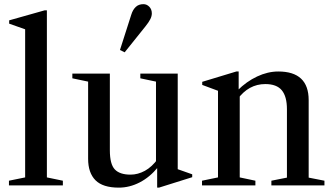

<svg xmlns="http://www.w3.org/2000/svg" viewBox="-20 -870 1564 901"><path d="M22 0V-22L98 -37.5V-732.5L23 -759V-774.5L189.5 -821.5H200V-37.5L275 -22V0Z M537.5 10.5Q462.5 10.5 428 -24.2Q393.5 -59 393.5 -125V-487L319.5 -502.5V-524.5H495.5V-165Q495.5 -99.5 518.8 -75Q542 -50.5 592.5 -50.5Q627 -50.5 660 -68.5Q693 -86.5 721 -125V-85Q683 -38.5 635.5 -14Q588 10.5 537.5 10.5ZM717.5 10.5V-88L712 -90V-487L638.5 -502.5V-524.5H814V-76L882 -52V-38.5L726 10.5ZM565 -624.5 543 -635.5 596 -801Q603 -824 616.8 -837.2Q630.5 -850.5 653 -850.5Q669 -850.5 680.8 -838.2Q692.5 -826 692.5 -807Q692.5 -794.5 685.5 -780.2Q678.5 -766 662 -745.5Z M1253.5 0V-22L1326.5 -36.5V-357.5Q1326.5 -417 1302.5 -446.2Q1278.5 -475.5 1225 -475.5Q1146.5 -475.5 1094.5 -404V-445.5Q1136.5 -487.5 1186.5 -511Q1236.5 -534.5 1286 -534.5Q1428.5 -534.5 1428.5 -400V-36.5L1502.5 -22V0ZM928 0V-22L1003 -37.5V-444L929 -471.5V-486L1089 -534.5H1100V-446L1105 -441V-37.5L1178.5 -22V0Z"/></svg>

Font: Libre Caslon Text
Style: Regular
Weight: 400
Designer: Pablo Impallari, Rodrigo Fuenzalida, Katja Schimmel
Foundry: Pablo Impallari, Rodrigo Fuenzalida
Version: Version 2.000